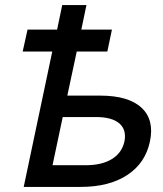

<svg xmlns="http://www.w3.org/2000/svg" viewBox="-20 -733 640 753"><path d="M73 0 185 -531H69L88 -617H204L224 -713H319L299 -617H419L401 -531H281L244 -358H373Q484 -358 535 -310.5Q586 -263 568 -178Q550 -93 479 -46.5Q408 0 297 0ZM186 -85H316Q379 -85 418.5 -109Q458 -133 468 -178Q477 -224 448 -249Q419 -274 356 -274H226Z"/></svg>

Font: Geist Mono Medium
Style: Italic
Weight: 500
Italic angle: -12°
Monospace: yes
Designer: Basement.studio, Andrés Briganti, Mateo Zaragoza
Foundry: Basement.studio, Vercel, Andrés Briganti, Guido Ferreyra, Mateo Zaragoza
Version: Version 1.500; ttfautohint (v1.8.4.7-5d5b)